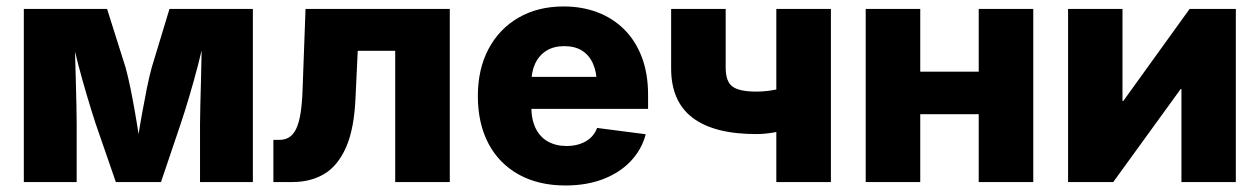

<svg xmlns="http://www.w3.org/2000/svg" viewBox="-20 -567 3923 598"><path d="M54.2 0V-539.1H313.5L371.1 -356.9Q378.4 -330.6 386 -293.7Q393.6 -256.8 400.6 -216.3Q407.7 -175.8 413.3 -137.7Q418.9 -99.6 422.9 -70.3H399.9Q403.8 -99.1 409.7 -137.2Q415.5 -175.3 422.9 -215.8Q430.2 -256.3 437.7 -293.5Q445.3 -330.6 452.6 -356.9L507.8 -539.1H767.6V0H603V-182.1Q603 -206.5 604 -241.5Q605 -276.4 606 -316.2Q606.9 -356 607.7 -395.5Q608.4 -435.1 608.9 -469.7H621.1Q610.8 -418.9 597.2 -366.2Q583.5 -313.5 569.3 -265.9Q555.2 -218.3 543 -182.1L481.4 0H340.8L277.8 -182.1Q265.6 -219.7 251.2 -267.8Q236.8 -315.9 223.1 -368.2Q209.5 -420.4 199.7 -469.7H212.9Q212.9 -436 213.9 -396.5Q214.8 -356.9 216.1 -317.1Q217.3 -277.3 218 -242.2Q218.8 -207 218.8 -182.1V0Z M831.5 0V-131.3H849.6Q867.7 -131.3 880.6 -139.4Q893.6 -147.5 902.3 -165.5Q911.1 -183.6 916 -213.6Q920.9 -243.7 922.4 -287.6L931.6 -539.1H1380.9V0H1210.9V-408.7H1094.2L1087.4 -265.1Q1083.5 -166.5 1057.9 -108.4Q1032.2 -50.3 989.7 -25.1Q947.3 0 890.6 0Z M1741.2 10.7Q1657.2 10.7 1595.7 -23.4Q1534.2 -57.6 1501.2 -120.1Q1468.3 -182.6 1468.3 -268.1Q1468.3 -351.1 1501.2 -413.8Q1534.2 -476.6 1594.5 -511.7Q1654.8 -546.9 1735.4 -546.9Q1793 -546.9 1841.1 -528.6Q1889.2 -510.3 1924.6 -474.9Q1960 -439.5 1979.2 -388.4Q1998.5 -337.4 1998.5 -271.5V-228H1526.9V-327.6H1918L1838.9 -304.7Q1838.9 -341.8 1827.1 -368.4Q1815.4 -395 1793 -409.2Q1770.5 -423.3 1737.3 -423.3Q1704.6 -423.3 1681.6 -408.9Q1658.7 -394.5 1646.7 -368.7Q1634.8 -342.8 1634.8 -307.1V-235.4Q1634.8 -195.3 1648.2 -167.7Q1661.6 -140.1 1686.5 -126.2Q1711.4 -112.3 1744.6 -112.3Q1768.1 -112.3 1787.1 -118.9Q1806.2 -125.5 1819.6 -137.9Q1833 -150.4 1839.8 -168.5L1991.2 -148.9Q1978.5 -101.1 1944.6 -65.2Q1910.6 -29.3 1858.9 -9.3Q1807.1 10.7 1741.2 10.7Z M2335.9 -149.4Q2204.1 -149.4 2137.2 -200.2Q2070.3 -251 2070.3 -354V-539.1H2240.2V-356Q2240.2 -313 2261.5 -297.4Q2282.7 -281.7 2335.9 -281.7Q2368.2 -281.7 2402.3 -289.1Q2436.5 -296.4 2477.5 -310.1V-177.7Q2463.9 -171.4 2439 -164.8Q2414.1 -158.2 2386.5 -153.8Q2358.9 -149.4 2335.9 -149.4ZM2397.9 0V-539.1H2567.9V0Z M3076.7 -343.8V-211.4H2797.4V-343.8ZM2846.2 -539.1V0H2676.3V-539.1ZM3198.2 -539.1V0H3028.3V-539.1Z M3829.1 0H3659.7V-289.6H3657.2L3447.3 0H3306.6V-539.1H3476.1V-252.4H3478.5L3685.1 -539.1H3829.1Z"/></svg>

Font: Inter 18pt ExtraBold
Style: Regular
Weight: 800
Designer: Rasmus Andersson
Foundry: rsms
Version: Version 4.001;git-66647c0bb